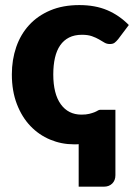

<svg xmlns="http://www.w3.org/2000/svg" viewBox="-20 -546 514 737"><path d="M433.5 -395.5Q426.5 -387 420 -382Q413.5 -377 401.5 -377Q390 -377 380.8 -382.5Q371.5 -388 360 -394.8Q348.5 -401.5 333 -407Q317.5 -412.5 294.5 -412.5Q266 -412.5 245.2 -402Q224.5 -391.5 211 -372Q197.5 -352.5 191 -324.2Q184.5 -296 184.5 -260.5Q184.5 -186 213.2 -146Q242 -106 292.5 -106Q310.5 -106 322.5 -109Q334.5 -112 342.5 -115.2Q350.5 -118.5 355.2 -121.5Q360 -124.5 364 -124.5H423V126.5Q423 146.5 410.8 158.5Q398.5 170.5 379.5 170.5H282V7.5Q277 8 272.5 8Q268 8 263.5 8Q216 8 172.8 -10Q129.5 -28 96.8 -62.2Q64 -96.5 44.8 -146.5Q25.5 -196.5 25.5 -260.5Q25.5 -316.5 42.2 -365.2Q59 -414 91.8 -449.8Q124.5 -485.5 172.8 -506Q221 -526.5 284.5 -526.5Q345.5 -526.5 391.5 -507Q437.5 -487.5 474.5 -450Z"/></svg>

Font: Lato Black
Style: Regular
Weight: 900
Designer: Lukasz Dziedzic
Foundry: tyPoland Lukasz Dziedzic
Version: Version 2.007; 2014-02-27